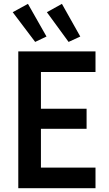

<svg xmlns="http://www.w3.org/2000/svg" viewBox="-20 -990 574 1010"><path d="M76.2 -719.7H482.4V-611.3H195.3V-418H435.5V-312.5H195.3V-108.4H482.4V0H76.2ZM46.9 -925.8 127 -969.7 224.6 -797.9 165 -769.5ZM226.6 -925.8 305.7 -969.7 402.3 -797.9 340.8 -769.5Z"/></svg>

Font: Reddit Sans Chocolate SemiBold
Style: Regular
Weight: 600
Designer: Stephen Hutchings
Foundry: Reddit
Version: Version 1.011